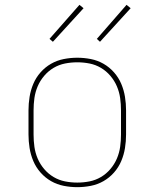

<svg xmlns="http://www.w3.org/2000/svg" viewBox="-20 -767 640 795"><path d="M300 8Q272 8 244 2.5Q216 -3 191.5 -17Q167 -31 148 -52.5Q129 -74 118 -100Q107 -126 102.5 -154Q98 -182 98 -210V-310Q98 -338 102.5 -366Q107 -394 118 -420Q129 -446 148 -467.5Q167 -489 191.5 -503Q216 -517 244 -522.5Q272 -528 300 -528Q328 -528 356 -522.5Q384 -517 408.5 -503Q433 -489 452 -467.5Q471 -446 482 -420Q493 -394 497.5 -366Q502 -338 502 -310V-210Q502 -182 497.5 -154Q493 -126 482 -100Q471 -74 452 -52.5Q433 -31 408.5 -17Q384 -3 356 2.5Q328 8 300 8ZM300 -11Q326 -11 351 -16Q376 -21 398 -34Q420 -47 437 -67Q454 -87 464 -110.5Q474 -134 477.5 -159Q481 -184 481 -210V-310Q481 -336 477.5 -361Q474 -386 464 -409.5Q454 -433 437 -453Q420 -473 398 -486Q376 -499 351 -504Q326 -509 300 -509Q274 -509 249 -504Q224 -499 202 -486Q180 -473 163 -453Q146 -433 136 -409.5Q126 -386 122.5 -361Q119 -336 119 -310V-210Q119 -184 122.5 -159Q126 -134 136 -110.5Q146 -87 163 -67Q180 -47 202 -34Q224 -21 249 -16Q274 -11 300 -11ZM394 -594 381 -606 504 -747 521 -733ZM199 -594 185 -606 309 -747 326 -733Z"/></svg>

Font: Iosevka HT Thin Extended
Style: Regular
Weight: 100
Width: 7
Monospace: yes
Designer: Belleve Invis
Foundry: Belleve Invis
Version: Version 32.3.0; ttfautohint (v1.8.4)